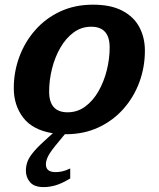

<svg xmlns="http://www.w3.org/2000/svg" viewBox="-20 -548 663 801"><path d="M224.5 43.5Q190 84.5 180.8 103.5Q171.5 122.5 171.5 137.5Q171.5 170 211.5 170Q226 170 239.5 167Q253 164 273 155V196.5Q238 217.5 212.5 225Q187 232.5 162 232.5Q123 232.5 105.5 212.2Q88 192 88 164Q88 143.5 95.2 124.8Q102.5 106 122.8 82.5Q143 59 182 24.5L200.5 8Q116.5 -5.5 77 -57Q37.5 -108.5 37.5 -180Q37.5 -248 60.5 -310.5Q83.5 -373 126.8 -422.2Q170 -471.5 231 -500Q292 -528.5 368 -528.5Q442.5 -528.5 490.5 -503.2Q538.5 -478 561.5 -434.5Q584.5 -391 584.5 -336.5Q584.5 -268 561.5 -205.5Q538.5 -143 495.2 -94Q452 -45 391 -16.5Q330 12 254.5 12Q252.5 12 250.5 12ZM262 -79.5Q303 -79.5 335.5 -103.5Q368 -127.5 390.8 -167.2Q413.5 -207 425.5 -254.8Q437.5 -302.5 437.5 -350Q437.5 -436.5 360.5 -436.5Q319.5 -436.5 287 -412.5Q254.5 -388.5 231.8 -349Q209 -309.5 197 -261.5Q185 -213.5 185 -166Q185 -79.5 262 -79.5Z"/></svg>

Font: Newsreader 6pt SemiBold
Style: Italic
Weight: 600
Italic angle: -17°
Designer: Hugues Gentile
Foundry: Production Type
Version: Version 1.003; ttfautohint (v1.8.3)